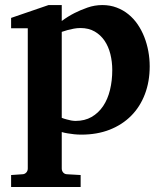

<svg xmlns="http://www.w3.org/2000/svg" viewBox="-20 -520 644 759"><path d="M423.8 -243.2Q423.8 -275.9 416.3 -306.2Q408.7 -336.4 393.3 -359.1Q377.9 -381.8 354.2 -395.5Q330.6 -409.2 297.9 -409.2Q284.7 -409.2 271.7 -406.7Q258.8 -404.3 248 -401.4Q235.4 -397.9 224.1 -394V-54.2Q233.9 -50.3 243.7 -47.9Q252 -45.4 261.2 -43.7Q270.5 -42 278.8 -42Q314.9 -42 342 -57.6Q369.1 -73.2 387.5 -100.3Q405.8 -127.4 414.8 -164.3Q423.8 -201.2 423.8 -243.2ZM571.8 -257.8Q571.8 -197.3 552.7 -147.5Q533.7 -97.7 498.5 -62.3Q463.4 -26.9 413.6 -7.3Q363.8 12.2 301.8 12.2Q286.6 12.2 272.9 10.7Q259.3 9.3 248 7.3Q235.4 5.4 224.1 2V146Q224.1 155.8 230.2 162.4Q236.3 168.9 246.1 168.9L298.8 171.9V219.2H23.9V171.9L67.9 168.9Q77.1 168.9 83.5 162.4Q89.8 155.8 89.8 146V-408.2H23.9V-449.2L171.9 -500H224.1V-437Q247.6 -454.6 274.4 -468.3Q297.4 -480 325.7 -490Q354 -500 384.8 -500Q415 -500 440.9 -490.2Q466.8 -480.5 487.5 -463.6Q508.3 -446.8 524.2 -423.6Q540 -400.4 550.5 -373.5Q561 -346.7 566.4 -317.1Q571.8 -287.6 571.8 -257.8Z"/></svg>

Font: Charis SIL CyrE
Style: Bold
Weight: 700
Foundry: SIL International
Version: Version 5.000